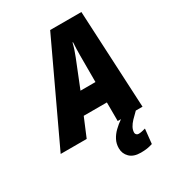

<svg xmlns="http://www.w3.org/2000/svg" viewBox="-283 -844 1110 1220"><g transform="rotate(-30 272.5 -233.5)"><path d="M-58.6 0 277.3 -715.3H506.3L542 0H359.9L359.4 -136.7H189.5L132.3 0ZM251.5 -285.2H361.3V-480.5Q361.8 -504.4 362.1 -527.8Q362.3 -551.3 364.3 -575.7H360.8Q355 -551.3 347.7 -529.3Q340.3 -507.3 331.1 -483.9ZM387.7 248Q334.5 248 306.9 220.7Q279.3 193.4 279.3 153.8Q279.3 120.6 293.5 93.3Q307.6 65.9 331.3 43Q355 20 383.8 0H492.7Q468.3 22.9 450.4 42Q432.6 61 423.1 78.9Q413.6 96.7 413.1 115.7Q413.1 125 419.4 131.1Q425.8 137.2 435.1 137.2Q446.8 137.2 459.2 134.5Q471.7 131.8 485.8 127.9L474.6 234.9Q454.1 241.7 433.6 244.9Q413.1 248 387.7 248Z"/></g></svg>

Font: Open Sans SemiCondensed ExtraBold
Style: Italic
Weight: 800
Width: 4
Italic angle: -12°
Designer: Monotype Design Team
Foundry: Monotype Imaging Inc.
Version: Version 3.003